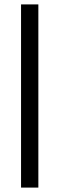

<svg xmlns="http://www.w3.org/2000/svg" viewBox="-20 -851 270 871"><path d="M75.5 0V-831H154V0Z"/></svg>

Font: Merriweather 36pt Light
Style: Regular
Weight: 300
Designer: Eben Sorkin
Foundry: Eben Sorkin
Version: Version 2.100